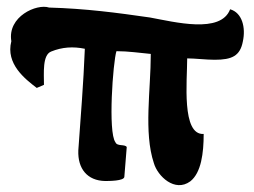

<svg xmlns="http://www.w3.org/2000/svg" viewBox="-20 -529 740 559"><path d="M342 -14 349 -101C343 -110 321 -102 316 -115C294 -144 309 -349 319 -380C353 -380 387 -375 419 -372C419 -267 398 -144 428 -54C439 -16 489 32 534 -1C566 -26 573 -84 573 -139C508 -135 525 -294 525 -359C548 -359 580 -355 605 -355C655 -355 679 -366 687 -408C696 -449 685 -492 650 -502C623 -430 488 -465 417 -478C320 -492 229 -504 123 -507C87 -519 1 -481 13 -409C-4 -343 53 -299 87 -273L108 -282C108 -316 103 -369 129 -379C161 -392 193 -394 227 -387C223 -286 215 -190 208 -91C206 -38 234 -3 286 -2C297 -2 341 -2 342 -14Z"/></svg>

Font: Philokalia
Style: Regular
Weight: 400
Version: Version 001.010